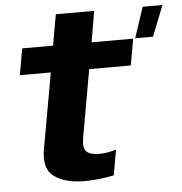

<svg xmlns="http://www.w3.org/2000/svg" viewBox="-52 -778 795 837"><g transform="rotate(-5 345.0 -360.0)"><path d="M558.5 -593.5H636.5L689.5 -727.5H603ZM281.5 7.5Q349.5 7.5 413.5 -6.5L433 -117.5Q395.5 -105 358 -105Q321.5 -105 304 -120Q286.5 -135 295 -183L347 -477H529L549.5 -592.5H367.5L391 -728H223L199 -592.5H64L43.5 -477H179L120 -146Q105 -59.5 153.8 -26Q202.5 7.5 281.5 7.5Z"/></g></svg>

Font: Anybody
Style: Bold Italic
Weight: 700
Italic angle: -10°
Designer: Tyler Finck
Foundry: Etcetera Type Company
Version: Version 1.113;gftools[0.9.25]